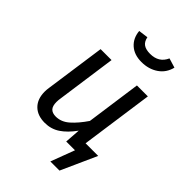

<svg xmlns="http://www.w3.org/2000/svg" viewBox="-268 -877 1129 1129"><g transform="rotate(45 296.0 -313.0)"><path d="M206 -763 266 -771Q272 -740 291.5 -726.5Q311 -713 346 -713Q419 -713 446 -775L505 -757Q492 -703 448 -673Q404 -643 344 -643Q284 -643 247.5 -675.5Q211 -708 206 -763ZM555 -73 455 149H379L435 0H362L369 -97Q330 -43 288.5 -15.5Q247 12 195 12Q134 12 99.5 -22.5Q65 -57 65 -118Q65 -135 68 -153L121 -527H212L160 -157Q157 -139 157 -124Q157 -90 171.5 -75Q186 -60 215 -60Q260 -60 298.5 -94Q337 -128 375 -184L423 -527H514L450 -73Z"/></g></svg>

Font: FiraGO
Style: Italic
Weight: 400
Italic angle: -8°
Designer: bBox Type GmbH
Foundry: bBox Type GmbH
Version: Version 1.001